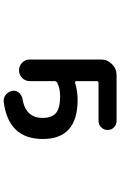

<svg xmlns="http://www.w3.org/2000/svg" viewBox="174 -762 651 1040"><g transform="rotate(90 500.0 -241.5)"><path d="M471.7 17.6Q470.7 13.7 470.7 9.8Q470.7 -4.9 481.4 -17.6Q494.1 -33.2 513.7 -37.1Q557.6 -43.9 582 -63.5Q618.2 -91.8 618.2 -145.5Q618.2 -196.3 591.8 -218.8Q564.5 -241.2 500 -241.2Q459 -241.2 427.7 -225.6Q418.9 -220.7 418.9 -210.9V-77.1Q418.9 -52.7 401.9 -35.6Q384.8 -18.6 360.4 -18.6Q335.9 -18.6 318.8 -35.6Q301.8 -52.7 301.8 -77.1V-461.9Q301.8 -497.1 326.7 -522Q351.6 -546.9 386.7 -546.9H634.8Q655.3 -546.9 669.4 -532.7Q683.6 -518.6 683.6 -498.5Q683.6 -478.5 669.4 -463.9Q655.3 -449.2 634.8 -449.2H428.7Q418.9 -449.2 418.9 -439.5V-329.1Q418.9 -325.2 421.9 -323.2Q424.8 -321.3 428.7 -322.3Q470.7 -335.9 520.5 -335.9Q732.4 -335.9 732.4 -147.5Q732.4 39.1 530.3 64.5Q527.3 64.5 523.4 64.5Q506.8 64.5 492.2 52.7Q475.6 39.1 471.7 17.6Z"/></g></svg>

Font: Rounded-X Mgen+ 1mn medium
Style: Regular
Weight: 500
Designer: [Source Han Sans]
Ryoko NISHIZUKA  (kana & ideographs); Paul D. Hunt (Latin, Greek & Cyrillic); Wenlong ZHANG  (bopomofo
Version: Version 1.059.20150602